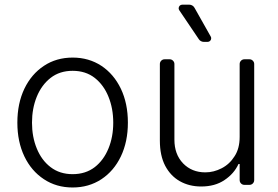

<svg xmlns="http://www.w3.org/2000/svg" viewBox="-20 -803 1208 834"><path d="M170.8 -24.5Q116.1 -60.4 85.9 -123.6Q55.4 -187.5 55.4 -270.2Q55.4 -353.7 85.9 -417.6Q116.5 -481.2 170.8 -517Q224.8 -552.9 295.8 -552.9Q365.8 -552.9 420.5 -517Q474.4 -481.2 505 -417.6Q535.5 -353.7 535.5 -270.2Q535.5 -187.5 505 -123.6Q474.8 -60.4 420.5 -24.5Q365.8 11.4 295.5 11.4Q224.8 11.4 170.8 -24.5ZM139.6 -158.4Q160.5 -106.9 199.6 -77.1Q239.3 -46.5 295.5 -46.5Q351.9 -46.5 391.7 -77.1Q430.4 -107.2 451.3 -158.4Q471.9 -208.5 471.9 -270.2Q471.9 -331.7 451.3 -382.5Q430.8 -433.6 391.7 -464.5Q352.3 -495.4 295.5 -495.4Q239 -495.4 199.6 -464.5Q160.5 -433.9 139.6 -382.5Q119 -331.7 119 -270.2Q119 -208.5 139.6 -158.4Z M761 -16Q720.9 -38.7 697.4 -83.1Q674.4 -127.5 674.4 -192.1V-524.9Q674.4 -533.4 680.4 -539.4Q686.4 -545.5 695.3 -545.5H717Q725.5 -545.5 731.5 -539.4Q737.6 -533.4 737.6 -524.9V-196Q737.6 -132.8 775.2 -93.4Q813.2 -54.3 871.8 -54.3Q908.4 -54.3 942.8 -72.1Q977.3 -89.8 998.9 -124.3Q1021 -157.7 1021 -208.5V-524.9Q1021 -533.4 1027 -539.4Q1033 -545.5 1041.9 -545.5H1063.6Q1072.1 -545.5 1078.1 -539.4Q1084.2 -533.4 1084.2 -524.9V-21Q1084.2 -12.1 1078.1 -6Q1072.1 0 1063.6 0H1041.9Q1033 0 1027 -6Q1021 -12.1 1021 -21V-90.6H1016Q996.8 -48.7 955.3 -21Q914.1 7.1 853.7 7.1Q801.8 7.1 761 -16ZM771.7 -782.7H802.2Q809.3 -782.7 815.3 -779.1Q821.4 -775.6 824.9 -769.2L895.2 -644.5Q897.4 -641 897.4 -636.7Q897.4 -630.3 892.9 -625.7Q888.5 -621.1 881.7 -621.1H865.4Q859 -621.1 853.2 -624.1Q847.3 -627.1 843.8 -632.5L758.9 -758.2Q756 -762.8 756 -767Q756 -773.4 760.5 -778.1Q764.9 -782.7 771.7 -782.7Z"/></svg>

Font: DeltaSans Light
Style: Regular
Weight: 300
Designer: Rasmus Andersson
Foundry: rsms
Version: Version 3.012